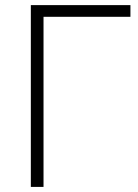

<svg xmlns="http://www.w3.org/2000/svg" viewBox="-20 -734 542 754"><path d="M150.9 0H101.1V-713.9H492.2V-668H150.9Z"/></svg>

Font: JBL Sans
Style: Light
Weight: 300
Version: Version 1.10